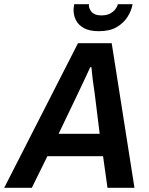

<svg xmlns="http://www.w3.org/2000/svg" viewBox="-61 -891 709 911"><path d="M-41 0 309 -686H469L577 0H449L428 -150H164L90 0ZM217 -256H412L388 -450Q386 -465 383.5 -481Q381 -497 379 -513.5Q377 -530 375.5 -545Q374 -560 373 -572H367Q359 -554 348 -530.5Q337 -507 326.5 -485Q316 -463 309 -448ZM408 -743Q364 -743 337.5 -757.5Q311 -772 299.5 -795Q288 -818 288 -844Q288 -850 289 -857Q290 -864 291 -871H361Q361 -867 361 -863Q361 -859 362 -856Q365 -846 371 -837.5Q377 -829 389 -823.5Q401 -818 420 -818Q445 -818 461 -826.5Q477 -835 486.5 -847.5Q496 -860 498 -871H568Q563 -841 544.5 -811.5Q526 -782 493 -762.5Q460 -743 408 -743Z"/></svg>

Font: Archivo SemiCondensed SemiBold
Style: Italic
Weight: 600
Width: 4
Italic angle: -10°
Designer: Hector Gatti
Foundry: Omnibus-Type
Version: Version 2.001